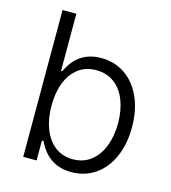

<svg xmlns="http://www.w3.org/2000/svg" viewBox="-107 -795 797 893"><g transform="rotate(15 291.0 -348.0)"><path d="M84 -707H150.4V-431.6H156.2Q205.1 -538.1 316.4 -538.1Q381.3 -538.1 431.4 -503.9Q481.4 -469.7 509.3 -407.5Q537.1 -345.2 537.1 -263.7Q537.1 -182.1 509.5 -119.9Q481.9 -57.6 432.1 -23.4Q382.3 10.7 317.4 10.7Q206.1 10.7 156.2 -95.7H148.4V0H84ZM308.6 -48.8Q359.4 -48.8 395.8 -77.1Q432.1 -105.5 450.9 -154.3Q469.7 -203.1 469.7 -264.6Q469.7 -325.7 451.2 -374Q432.6 -422.4 396.2 -450Q359.9 -477.5 308.6 -477.5Q258.8 -477.5 222.9 -450.7Q187 -423.8 168.2 -375.7Q149.4 -327.6 149.4 -264.6Q149.4 -201.7 168.5 -152.6Q187.5 -103.5 223.4 -76.2Q259.3 -48.8 308.6 -48.8Z"/></g></svg>

Font: Pretendard Std Light
Style: Regular
Weight: 300
Designer: Base glyphs from Inter by Rasmus Andersson; Hangeul glyphs from Noto Sans CJK(Source Han Sans) by Jang Soo-young and Kan
Foundry: Kil Hyung-jin
Version: Version 1.309